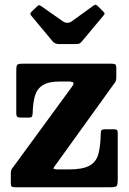

<svg xmlns="http://www.w3.org/2000/svg" viewBox="-20 -788 541 808"><path d="M232.5 -445Q184.5 -445 160 -429.5Q135.5 -414 127 -384.5Q118.5 -355 117.5 -313Q117 -301 114.2 -297Q111.5 -293 98.5 -293H71.5Q57 -293 52.8 -296.2Q48.5 -299.5 48.5 -314V-492.5Q48.5 -511 53 -515.5Q57.5 -520 76.5 -520H448.5Q461 -520 465.2 -516.8Q469.5 -513.5 469.5 -500V-465.5Q469.5 -449 465.2 -442.8Q461 -436.5 454.5 -428L215.5 -96Q206 -84 205 -79.5Q204 -75 226 -75H269.5Q327.5 -75 356 -90.5Q384.5 -106 393.8 -139.2Q403 -172.5 404 -225.5Q404 -236.5 407.2 -240.2Q410.5 -244 422.5 -244H458.5Q468.5 -244 472 -241.5Q475.5 -239 475.5 -229.5V-32.5Q475.5 -11 471 -5.5Q466.5 0 445 0H44.5Q33 0 29.2 -3Q25.5 -6 25.5 -17V-56Q25.5 -71.5 30.5 -78.5Q35.5 -85.5 42.5 -94.5L282.5 -422.5Q291.5 -434.5 289 -439.8Q286.5 -445 264.5 -445ZM201 -614.5 112 -721.5Q103 -730.5 113 -739L136 -761Q142.5 -767 145.5 -766.2Q148.5 -765.5 156 -760.5L243.5 -699Q263.5 -685 282.5 -698.5L373.5 -764.5Q380 -769 383.8 -767.8Q387.5 -766.5 393.5 -760.5L413 -741Q419.5 -735 420 -731.8Q420.5 -728.5 415 -722L324 -613Q319 -607 314.2 -604.8Q309.5 -602.5 298 -602.5H232Q219 -602.5 212.5 -605.5Q206 -608.5 201 -614.5Z"/></svg>

Font: Besley* Narrow
Style: Bold
Weight: 700
Width: 4
Designer: Owen Earl
Foundry: indestructible type*
Version: Version 3.000; ttfautohint (v1.8.3)